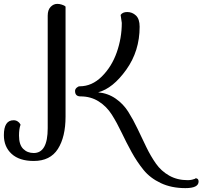

<svg xmlns="http://www.w3.org/2000/svg" viewBox="-109 -772 1044 990"><path d="M859 157Q871 157 881.5 154.5Q892 152 896 150L900 147Q915 148 915 164Q915 198 847 198Q775 198 720 172Q665 146 631 104Q597 62 569.5 12Q542 -38 518 -88.5Q494 -139 467.5 -181Q441 -223 400 -249Q359 -275 306 -275Q278 -275 278 -303Q278 -312 286 -319.5Q294 -327 302 -327Q365 -327 416 -377.5Q467 -428 493 -502Q519 -576 519 -654L513 -695Q523 -710 547 -710Q573 -710 592 -692Q611 -674 611 -634Q611 -509 542 -412.5Q473 -316 397 -296Q448 -291 487.5 -263.5Q527 -236 552.5 -195.5Q578 -155 600.5 -107.5Q623 -60 645.5 -13.5Q668 33 695 71.5Q722 110 763.5 133.5Q805 157 859 157ZM-3 -129Q-11 -108 -11 -73Q-11 -26 10.5 -4.5Q32 17 65 17Q137 17 137 -111V-691Q137 -721 152 -736.5Q167 -752 186 -752Q198 -752 208.5 -748.5Q219 -745 224 -742L229 -738V-171Q229 -66 189.5 -4Q150 58 65 58Q-9 58 -49 21.5Q-89 -15 -89 -75Q-89 -152 -39 -152Q-27 -152 -18 -146Q-9 -140 -6 -134Z"/></svg>

Font: Sofia
Style: Regular
Weight: 400
Designer: Paula Nazal and Daniel Hernndez
Foundry: Paula Nazal, Daniel Hernndez
Version: Version 1.001